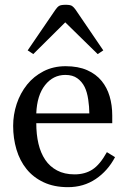

<svg xmlns="http://www.w3.org/2000/svg" viewBox="-20 -773 523 806"><path d="M462.9 -113.3Q432.6 -55.7 381.8 -21.5Q331.1 12.7 265.1 12.7Q207 12.7 163.3 -7.8Q119.6 -28.3 91.3 -63.5Q63 -98.6 49.1 -145.5Q35.2 -192.4 35.2 -244.6Q35.2 -291.5 50 -336.7Q64.9 -381.8 93.8 -418Q121.6 -452.6 162.8 -473.9Q204.1 -495.1 255.4 -495.1Q308.1 -495.1 345.7 -478.5Q383.3 -461.9 406.7 -433.1Q429.2 -405.8 440.2 -368.7Q451.2 -331.5 451.2 -288.1V-255.9H132.3Q132.3 -208.5 141.4 -169.9Q150.4 -131.3 169.9 -102.1Q189 -73.7 219.7 -57.4Q250.5 -41 293 -41Q336.4 -41 367.9 -61.3Q399.4 -81.5 428.7 -134.3ZM355 -296.9Q355 -324.2 350.3 -355.5Q345.7 -386.7 335.4 -407.7Q324.2 -430.2 304.7 -444.3Q285.2 -458.5 254.4 -458.5Q203.1 -458.5 169.2 -415.8Q135.3 -373 132.3 -296.9ZM413.6 -561.5 390.1 -545.9 253.9 -679.2 119.6 -545.9 96.2 -561.5 211.9 -731Q220.2 -743.2 227.8 -748Q235.4 -752.9 255.9 -752.9Q275.4 -752.9 282.7 -747.8Q290 -742.7 296.9 -732.9Z"/></svg>

Font: UniBurma_GGSerif
Style: Book
Weight: 400
Designer: Victor San Kho Lin (for Burmese only and related typography optimization with it)
Foundry: http://www.unimm.org
Version: 2.0